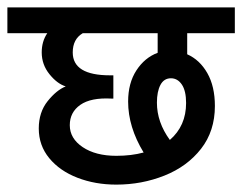

<svg xmlns="http://www.w3.org/2000/svg" viewBox="-44 -486 656 520"><path d="M463 -339Q497 -324 517.5 -288Q538 -252 538 -199Q538 -131 500.5 -83Q463 -35 401.5 -10.5Q340 14 271 14Q214 14 166 -4.5Q118 -23 89.5 -57.5Q61 -92 61 -138Q61 -182 85 -212Q109 -242 134 -252Q111 -259 90 -285Q69 -311 69 -344Q69 -374 84 -396H-24V-466H592V-396H463ZM180 -396Q153 -380 153 -344Q153 -282 254 -282H263V-219H258Q202 -222 173.5 -202Q145 -182 145 -147Q145 -111 180 -87.5Q215 -64 271 -64Q312 -64 345 -73Q303 -142 303 -211Q303 -261 325.5 -295.5Q348 -330 383 -343V-396ZM460 -207Q460 -240 448.5 -257Q437 -274 419 -274Q400 -274 390.5 -256Q381 -238 381 -208Q381 -155 416 -107Q460 -145 460 -207Z"/></svg>

Font: Cambay Devanagari
Style: Regular
Weight: 700
Designer: Pooja Saxena
Foundry: Pooja Saxena
Version: Version 1.095;PS 001.095;hotconv 1.0.70;makeotf.lib2.5.58329